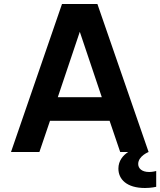

<svg xmlns="http://www.w3.org/2000/svg" viewBox="-20 -760 801 960"><path d="M177 0 230 -156H528L581 0H621C596 16 572 43 572 83C572 136 613 180 705 180C737 180 761 174 761 174V95C761 95 743 100 726 100C688 100 671 81 671 60C671 20 723 0 723 0L467 -740H290L35 0ZM379 -601 489 -274H269Z"/></svg>

Font: Be Vietnam Pro SemiBold
Style: Regular
Weight: 600
Designer: Lam Bao, Tony Le, Vietanh Nguyen
Foundry: Yellow Type Foundry
Version: Version 1.002